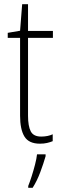

<svg xmlns="http://www.w3.org/2000/svg" viewBox="-20 -677 292 918"><path d="M177 -24Q193 -24 207.5 -27Q222 -30 232 -35V-2Q220 3 205 6.5Q190 10 171 10Q118 10 97 -24Q76 -58 76 -124V-496H17V-520L76 -530L86 -657H114V-529H233V-496H114V-124Q114 -74 127 -49Q140 -24 177 -24ZM198 70Q188 105 172.5 146.5Q157 188 136 221H115V212Q122 195 131 167Q140 139 147.5 110Q155 81 157 61H198Z"/></svg>

Font: Noto Sans Kannada Condensed ExtraLight
Style: Regular
Weight: 200
Width: 3
Designer: Jelle Bosma - Monotype Design Team
Foundry: Monotype Imaging Inc.
Version: Version 2.005; ttfautohint (v1.8.4.7-5d5b)